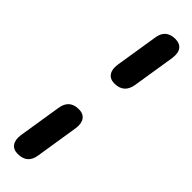

<svg xmlns="http://www.w3.org/2000/svg" viewBox="-305 -711 897 897"><g transform="rotate(45 144.0 -262.5)"><path d="M163 -364Q134 -364 120.5 -383.5Q107 -403 112 -437L146 -651Q151 -683 169 -698Q187 -713 218 -713Q247 -713 261 -694.5Q275 -676 270 -640L236 -426Q225 -364 163 -364ZM76 188Q47 188 33.5 168.5Q20 149 25 115L59 -99Q64 -131 82 -146.5Q100 -162 131 -162Q160 -162 174 -143Q188 -124 183 -89L149 126Q140 188 76 188Z"/></g></svg>

Font: Nunito ExtraLight
Style: Italic
Weight: 200
Italic angle: -9°
Designer: Vernon Adams
Foundry: Vernon Adams
Version: Version 3.602